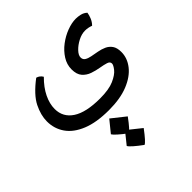

<svg xmlns="http://www.w3.org/2000/svg" viewBox="-210 -511 1115 1115"><g transform="rotate(-45 348.0 46.5)"><path d="M343.3 157.7Q241.2 157.7 174.1 130.4Q106.9 103 74.2 55.9Q41.5 8.8 41.5 -50.8Q41.5 -102.1 69.3 -158Q97.2 -213.9 177.2 -274.4Q199.7 -268.6 212.4 -247.1Q168.5 -203.6 146.5 -158.2Q124.5 -112.8 124.5 -70.3Q124.5 -2.4 182.1 35.4Q239.7 73.2 354.5 73.2Q427.2 73.2 469.2 54.7Q511.2 36.1 529.1 13.4Q546.9 -9.3 546.9 -21.5Q546.9 -37.1 527.6 -43.2Q508.3 -49.3 480 -54Q451.7 -58.6 423.3 -68.4Q395 -78.1 375.7 -100.1Q356.4 -122.1 356.4 -163.6Q356.4 -203.1 378.4 -237.8Q400.4 -272.5 434.8 -298.6Q469.2 -324.7 508.5 -339.6Q547.9 -354.5 582 -354.5Q599.1 -354.5 619.1 -349.9Q639.2 -345.2 654.3 -331.1Q652.3 -314.9 644 -294.4Q635.7 -273.9 620.1 -258.3Q595.7 -267.6 570.8 -267.6Q543 -267.6 513.2 -252.2Q483.4 -236.8 462.9 -215.3Q442.4 -193.8 442.4 -175.3Q442.4 -157.7 456.1 -149.2Q469.7 -140.6 491.5 -136.5Q513.2 -132.3 537.6 -127.9Q562 -123.5 583.7 -113.8Q605.5 -104 619.1 -84.5Q632.8 -64.9 632.8 -30.3Q632.8 19.5 599.1 62.5Q565.4 105.5 501 131.6Q436.5 157.7 343.3 157.7ZM346.2 446.3Q314.5 423.3 293.5 404.8Q272.5 386.2 268.6 377.4L326.7 305.2L412.1 373.5Q361.8 440.9 346.2 446.3ZM328.6 333.5Q297.4 310.5 276.6 291.7Q255.9 272.9 251.5 264.6L309.6 192.9L394.5 260.3Q344.7 328.1 328.6 333.5Z"/></g></svg>

Font: Harmattan
Style: Bold
Weight: 700
Designer: George W. Nuss III and SIL International
Foundry: SIL International
Version: Version 4.000